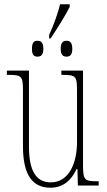

<svg xmlns="http://www.w3.org/2000/svg" viewBox="-20 -865 498 895"><path d="M209 -702V-686H216C248 -734 285 -793 305 -833V-845H260C252 -810 232 -752 209 -702ZM155 -601C171 -601 182 -609 182 -637C182 -667 171 -675 155 -675C138 -675 129 -667 129 -637C129 -609 138 -601 155 -601ZM290 -601C306 -601 317 -609 317 -637C317 -667 306 -675 290 -675C274 -675 263 -667 263 -637C263 -609 274 -601 290 -601ZM215 10C276 10 313 -26 337 -77H341L343 0H440V-20H438C372 -20 367 -24 367 -101V-536H266V-516H269C339 -516 339 -510 339 -426V-203C339 -104 301 -15 217 -15C147 -15 115 -70 115 -183V-536H12V-516H16C81 -516 87 -511 87 -443V-184C87 -44 135 10 215 10Z"/></svg>

Font: Noto Serif ExtraCondensed Thin
Style: Regular
Weight: 100
Width: 2
Designer: Monotype Design Team
Foundry: Monotype Imaging Inc.
Version: Version 2.013